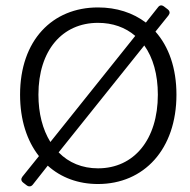

<svg xmlns="http://www.w3.org/2000/svg" viewBox="-20 -664 699 705"><path d="M550.8 -547.9 598.6 -607.4C604.5 -615.2 604.5 -623 595.7 -629.9L583 -639.6C574.2 -646.5 566.4 -645.5 560.5 -637.7L515.6 -581.1C467.8 -617.2 408.2 -636.7 339.8 -636.7C171.9 -636.7 53.7 -515.6 53.7 -316.4C53.7 -223.6 79.1 -146.5 123 -90.8L62.5 -15.6C56.6 -7.8 56.6 0 65.4 6.8L78.1 16.6C85.9 22.5 94.7 21.5 100.6 13.7L155.3 -55.7C204.1 -11.7 267.6 11.7 339.8 11.7C508.8 11.7 627.9 -116.2 627.9 -316.4C627.9 -414.1 599.6 -493.2 550.8 -547.9ZM121.1 -316.4C121.1 -479.5 209 -580.1 339.8 -580.1C393.6 -580.1 440.4 -563.5 476.6 -532.2L165 -142.6C136.7 -188.5 121.1 -247.1 121.1 -316.4ZM339.8 -45.9C282.2 -45.9 232.4 -66.4 195.3 -104.5L509.8 -497.1C542 -452.1 559.6 -390.6 559.6 -316.4C559.6 -152.3 472.7 -45.9 339.8 -45.9Z"/></svg>

Font: Ed Sans Neue Light
Style: Regular
Weight: 300
Designer: Stephen Hutchings
Version: Version 1.004;PS 001.004;hotconv 1.0.88;makeotf.lib2.5.64775